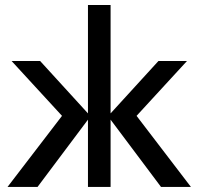

<svg xmlns="http://www.w3.org/2000/svg" viewBox="-20 -742 788 762"><path d="M329.1 -722.2H418.9V-292L608.9 -500H722.2L522 -282.2L737.8 0H619.1L418.9 -267.1V0H329.1V-267.1L128.9 0H9.8L226.1 -282.2L25.9 -500H139.2L329.1 -292Z"/></svg>

Font: Perun
Style: Regular
Weight: 400
Version: Version 1.0000